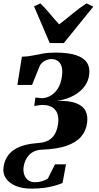

<svg xmlns="http://www.w3.org/2000/svg" viewBox="-77 -850 585 1139"><path d="M108.5 269Q53.5 269 14.8 252.2Q-24 235.5 -42.8 206.5Q-61.5 177.5 -56 141.5Q-51 106 -34.5 80Q-18 54 8.5 37Q35 20 70.2 10.8Q105.5 1.5 148 -1.5Q185 -3.5 209.5 -16.8Q234 -30 248.2 -54.8Q262.5 -79.5 267.5 -115Q272.5 -150 263.5 -175.5Q254.5 -201 231 -214.8Q207.5 -228.5 168 -227.5L126 -221.5L133 -271.5L170.5 -267.5Q194.5 -267.5 219.5 -280.2Q244.5 -293 264.2 -321.8Q284 -350.5 290.5 -398Q295.5 -433.5 288.2 -456Q281 -478.5 265.2 -489Q249.5 -499.5 228 -499.5Q211 -499.5 192 -490.8Q173 -482 160 -462L113 -346H26L53 -513.5Q88.5 -514.5 117.2 -520.5Q146 -526.5 177.5 -532.2Q209 -538 252.5 -538Q326.5 -538 372.8 -523Q419 -508 438.5 -478.8Q458 -449.5 452 -405.5Q447.5 -372.5 430.2 -346Q413 -319.5 386.5 -300Q360 -280.5 327.2 -268.2Q294.5 -256 257.5 -251.5Q331.5 -254 373.2 -238.2Q415 -222.5 430.2 -192.2Q445.5 -162 439.5 -120Q433.5 -74 404.5 -39.8Q375.5 -5.5 318.8 14.5Q262 34.5 171 38Q146 39 127 47.5Q108 56 94.8 70.5Q81.5 85 73.5 103.2Q65.5 121.5 63 141Q60 164.5 66.5 185Q73 205.5 89.2 218.2Q105.5 231 130.5 231Q152 231 172.5 225Q193 219 207 209L249 125H314.5L294 235.5Q276.5 243 251.5 250.5Q226.5 258 191.5 263.5Q156.5 269 108.5 269ZM125 -812.5 162.5 -830Q190.5 -802.5 218.5 -769Q246.5 -735.5 274 -705.5Q316 -737.5 355.2 -770.2Q394.5 -803 436.5 -830L476.5 -810.5L301.5 -594.5H218Z"/></svg>

Font: Merriweather 96pt Black
Style: Italic
Weight: 900
Italic angle: -7.8°
Version: Version 2.101